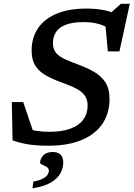

<svg xmlns="http://www.w3.org/2000/svg" viewBox="-20 -754 702 1008"><path d="M556.5 -600Q533.5 -618 498.8 -628Q464 -638 420.5 -638Q361.5 -638 325.8 -624.2Q290 -610.5 274 -585.8Q258 -561 258 -527Q258 -493.5 276.5 -473.8Q295 -454 326.8 -440.5Q358.5 -427 398.5 -412Q438.5 -397 474.5 -376.5Q510.5 -356 532.8 -322.5Q555 -289 555 -234Q555 -159.5 518 -104.5Q481 -49.5 409.2 -19.2Q337.5 11 233 11Q171 11 127.5 3.8Q84 -3.5 46 -17L42 -218H102L169 -20L111 -81Q138.5 -72.5 169.8 -67.2Q201 -62 239 -62Q307 -62 351.2 -79Q395.5 -96 417.8 -126.8Q440 -157.5 440 -199.5Q440 -229.5 426.8 -249.5Q413.5 -269.5 390.8 -283Q368 -296.5 340.2 -307.2Q312.5 -318 283 -329Q244 -344 213 -363Q182 -382 164 -411.5Q146 -441 146 -489Q146 -555 178.5 -604.2Q211 -653.5 275.2 -681.2Q339.5 -709 435 -709Q486 -709 529.5 -700Q573 -691 609.5 -670.5L552.5 -678.5L614.5 -734H661.5L607 -484H546L532 -639ZM190.5 100Q190.5 80.5 207 62.2Q223.5 44 257.5 44Q283 44 297.5 57.5Q312 71 312 99.5Q312 127.5 297.5 155Q283 182.5 248 203.8Q213 225 150.5 234.5L155 199.5Q188.5 193 206 183.2Q223.5 173.5 230 163Q236.5 152.5 236.5 142.5Q236.5 129.5 225 122.5Q213.5 115.5 202 110.8Q190.5 106 190.5 100Z"/></svg>

Font: Newsreader 9pt Medium
Style: Italic
Weight: 500
Italic angle: -17°
Designer: Hugues Gentile
Foundry: Production Type
Version: Version 1.003